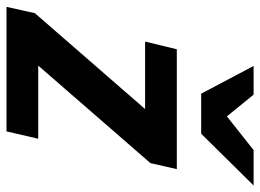

<svg xmlns="http://www.w3.org/2000/svg" viewBox="-140 -658 780 575"><g transform="rotate(90 249.5 -370.0)"><path d="M-18 0 1 -85 288 -415H86L109 -510H468L450 -431L158 -95H377L355 0ZM242 -583 159 -740H245L310 -660L411 -740H517L362 -583Z"/></g></svg>

Font: Instrument Sans SemiCondensed SemiBold Italic
Style: Regular
Weight: 600
Width: 4
Italic angle: -13°
Designer: Rodrigo Fuenzalida
Foundry: fragTYPE
Version: Version 1.000; ttfautohint (v1.8.4.7-5d5b);gftools[0.9.28]